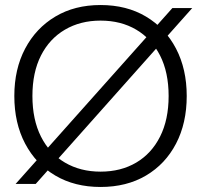

<svg xmlns="http://www.w3.org/2000/svg" viewBox="-20 -732 827 764"><path d="M380 12Q277 12 200 -33.5Q123 -79 80 -160.5Q37 -242 37 -350Q37 -457 80 -538.5Q123 -620 200 -666Q277 -712 380 -712Q484 -712 561 -666Q638 -620 680.5 -538.5Q723 -457 723 -350Q723 -242 680.5 -160.5Q638 -79 561 -33.5Q484 12 380 12ZM42 0 666 -700H745L122 0ZM380 -49Q461 -49 522 -85Q583 -121 617 -188.5Q651 -256 651 -350Q651 -444 617 -511Q583 -578 522 -614Q461 -650 380 -650Q300 -650 238.5 -614Q177 -578 143 -511Q109 -444 109 -350Q109 -256 143 -188.5Q177 -121 238.5 -85Q300 -49 380 -49Z"/></svg>

Font: Host Grotesk Light Light
Style: Regular
Weight: 300
Version: Version 1.003